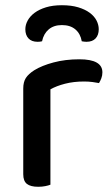

<svg xmlns="http://www.w3.org/2000/svg" viewBox="-20 -709 430 735"><path d="M173 -2Q166 1 153.5 3.5Q141 6 126 6Q97 6 83 -5Q69 -16 69 -42V-370Q69 -395 79 -410.5Q89 -426 111 -440Q140 -458 185 -470Q230 -482 284 -482Q372 -482 372 -432Q372 -420 368 -409.5Q364 -399 359 -391Q349 -393 334 -395Q319 -397 302 -397Q262 -397 229 -388.5Q196 -380 173 -367ZM217 -613Q186 -613 166.5 -596.5Q147 -580 141 -551Q137 -550 133 -549.5Q129 -549 124 -549Q101 -549 89 -562Q77 -575 77 -597Q77 -614 86 -630.5Q95 -647 112.5 -660Q130 -673 156 -681Q182 -689 217 -689Q253 -689 279.5 -681Q306 -673 323.5 -660Q341 -647 349.5 -630.5Q358 -614 358 -597Q358 -575 346 -562Q334 -549 311 -549Q303 -549 293 -551Q288 -580 268.5 -596.5Q249 -613 217 -613Z"/></svg>

Font: Baloo Chettan 2 Medium
Style: Regular
Weight: 500
Designer: Maithili Shingre, Unnati Kotecha and Ek Type
Foundry: Ek Type
Version: Version 1.640;hotconv 1.0.111;makeotfexe 2.5.65597; ttfautoh